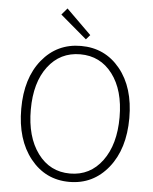

<svg xmlns="http://www.w3.org/2000/svg" viewBox="-58 -900 768 961"><g transform="rotate(5 326.0 -420.0)"><path d="M55 -332Q55 -486 130.5 -578.5Q206 -671 326 -671Q447 -671 522.5 -578.5Q598 -486 598 -332Q598 -177 522 -82.5Q446 12 326 12Q206 12 130.5 -82.5Q55 -177 55 -332ZM549 -332Q549 -468 488 -548.5Q427 -629 326 -629Q225 -629 164 -548.5Q103 -468 103 -332Q103 -195 164 -112.5Q225 -30 326 -30Q427 -30 488 -112.5Q549 -195 549 -332ZM347 -706 214 -819 242 -852 367 -729Z"/></g></svg>

Font: Toshiba Sans Light
Style: Regular
Weight: 300
Designer: Paul D. Hunt
Foundry: Toshiba Corporation
Version: Version 2.020;PS 2.0;hotconv 1.0.86;makeotf.lib2.5.63406